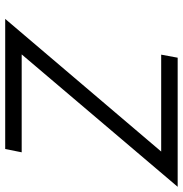

<svg xmlns="http://www.w3.org/2000/svg" viewBox="-2 -718 720 757"><g transform="rotate(90 358.5 -340.0)"><path d="M578 -615H196L208 -680H717L195 -65H581L568 0H55Z"/></g></svg>

Font: Teachers[wght] Italic
Style: Regular
Weight: 400
Designer: Alfredo Marco Pradil & Chank Diesel
Version: Version 1.000;Glyphs 3.1.2 (3151)